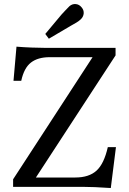

<svg xmlns="http://www.w3.org/2000/svg" viewBox="-20 -941 652 967"><path d="M538 6Q498 3 458.5 1.5Q419 0 394 0H46V-38L469 -688L489 -653H230Q171 -653 136 -626Q101 -599 87 -534H48L63 -706Q100 -703 139 -701.5Q178 -700 204 -700H562V-662L138 -12L117 -47H359Q428 -47 466 -81.5Q504 -116 523 -200H564ZM226 -746 208 -770 290 -868Q301 -880 310.5 -890Q320 -900 330 -910Q344 -922 361.5 -920.5Q379 -919 391 -904Q403 -890 401.5 -873Q400 -856 386 -843Q375 -833 363.5 -826.5Q352 -820 338 -812Z"/></svg>

Font: Hedvig Letters Serif
Style: Regular
Weight: 400
Designer: Alexander Örn & Tor Weibull
Foundry: Kanon Foundry
Version: Version 1.000